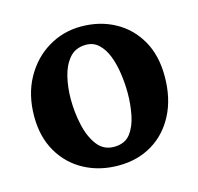

<svg xmlns="http://www.w3.org/2000/svg" viewBox="-84 -605 733 709"><g transform="rotate(-15 283.0 -250.0)"><path d="M286 16Q214 16 156 -15Q98 -46 64.5 -103.5Q31 -161 31 -239Q31 -322 65.5 -384.5Q100 -447 157.5 -481.5Q215 -516 283 -516Q355 -516 412 -485Q469 -454 502 -396.5Q535 -339 535 -259Q535 -175 503 -113Q471 -51 415 -17.5Q359 16 286 16ZM290 -55Q330 -56 350.5 -83Q371 -110 379 -151Q387 -192 387 -234Q387 -271 381.5 -309Q376 -347 364 -378Q352 -409 331.5 -428Q311 -447 281 -446Q242 -445 219.5 -418Q197 -391 187.5 -350.5Q178 -310 178 -266Q178 -215 189 -166Q200 -117 224.5 -85.5Q249 -54 290 -55Z"/></g></svg>

Font: Lora
Style: Bold
Weight: 700
Designer: Olga Karpushina, Alexei Vanyashin (Cyrillic)
Foundry: Cyreal
Version: Version 3.006; ttfautohint (v1.8.4.7-5d5b);gftools[0.9.30]